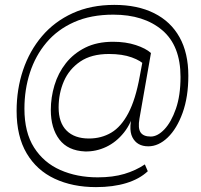

<svg xmlns="http://www.w3.org/2000/svg" viewBox="-20 -694 824 786"><path d="M373 72Q277 72 203.5 37.5Q130 3 89 -66.5Q48 -136 48 -240Q48 -329 74.5 -407.5Q101 -486 152 -546Q203 -606 277.5 -640Q352 -674 448 -674Q543 -674 611 -640Q679 -606 715 -541.5Q751 -477 751 -384Q751 -297 727.5 -232Q704 -167 666.5 -131Q629 -95 587 -95Q541 -95 522 -132Q503 -169 528 -248H532Q519 -191 487.5 -151.5Q456 -112 414.5 -92.5Q373 -73 328 -74Q258 -77 223 -123Q188 -169 188 -244Q188 -295 203 -345Q218 -395 249.5 -435Q281 -475 329 -499Q377 -523 443 -523Q495 -523 536 -509.5Q577 -496 598 -477L551 -209Q544 -169 555.5 -152Q567 -135 597 -135Q625 -135 653 -164.5Q681 -194 700 -248.5Q719 -303 719 -379Q719 -507 644 -570.5Q569 -634 444 -634Q352 -634 283.5 -603.5Q215 -573 170 -519.5Q125 -466 102.5 -396.5Q80 -327 80 -249Q80 -152 119.5 -90Q159 -28 227 2Q295 32 380 32Q442 32 489 18Q536 4 573 -21L585 7Q551 39 497 55.5Q443 72 373 72ZM344 -127Q395 -127 435.5 -151Q476 -175 505.5 -231Q535 -287 552 -381L570 -477L574 -426Q558 -445 519.5 -459Q481 -473 426 -473Q354 -473 308.5 -442Q263 -411 241.5 -361.5Q220 -312 220 -254Q220 -192 252.5 -159.5Q285 -127 344 -127Z"/></svg>

Font: Savate ExtraLight
Style: Italic
Weight: 200
Italic angle: -11°
Designer: Max Esnée
Foundry: Plomb Type
Version: Version 2.000